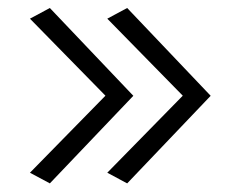

<svg xmlns="http://www.w3.org/2000/svg" viewBox="-20 -496 586 468"><path d="M290 -49 241.5 -75 438.5 -276V-249.5L241.5 -450.5L290 -476.5L493.5 -262.5ZM101.5 -49 53 -75 250 -276V-249.5L53 -450.5L101.5 -476.5L305 -262.5Z"/></svg>

Font: Karla Light
Style: Regular
Weight: 300
Designer: Jonathan Pinhorn
Version: Version 2.004;gftools[0.9.33]